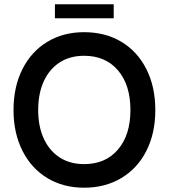

<svg xmlns="http://www.w3.org/2000/svg" viewBox="-20 -861 788 895"><path d="M43 -348Q43 -456 84.5 -538.5Q126 -621 200.5 -666Q275 -711 372 -711Q471 -711 546 -666Q621 -621 662.5 -538.5Q704 -456 704 -348Q704 -240 662.5 -158Q621 -76 545.5 -31Q470 14 372 14Q275 14 200.5 -31Q126 -76 84.5 -158.5Q43 -241 43 -348ZM588 -348Q588 -465 530 -533Q472 -601 372 -601Q307 -601 259 -570.5Q211 -540 184.5 -483Q158 -426 158 -348Q158 -271 184.5 -214Q211 -157 259 -126.5Q307 -96 372 -96Q472 -96 530 -164Q588 -232 588 -348ZM236 -841H510V-776H236Z"/></svg>

Font: Hanken Grotesk SemiBold
Style: Regular
Weight: 600
Designer: Alfredo Marco Pradil
Foundry: Hanken Design Co.
Version: Version 3.014